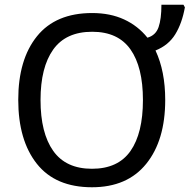

<svg xmlns="http://www.w3.org/2000/svg" viewBox="-20 -780 800 810"><path d="M368 10Q214 10 135.5 -89Q57 -188 57 -359Q57 -529 136 -627Q215 -725 369 -725Q445 -725 503.5 -698Q562 -671 602 -621Q637 -631 649 -665.5Q661 -700 661 -760H754L760 -749Q748 -682 719.5 -635.5Q691 -589 636 -567Q677 -480 677 -358Q677 -188 597 -89Q517 10 368 10ZM368 -68Q478 -68 530.5 -143Q583 -218 583 -358Q583 -497 530.5 -571.5Q478 -646 369 -646Q258 -646 204.5 -571Q151 -496 151 -358Q151 -219 204.5 -143.5Q258 -68 368 -68Z"/></svg>

Font: Noto Sans Display
Style: Regular
Weight: 400
Designer: Monotype Design team
Foundry: Monotype Imaging Inc.
Version: Version 1.000